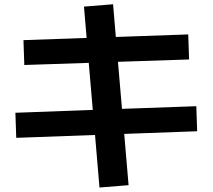

<svg xmlns="http://www.w3.org/2000/svg" viewBox="-20 -795 978 883"><path d="M417 -174.3 54.7 -161.1 50.8 -276.4 406.7 -289.6 388.2 -505.9 91.8 -496.1 87.9 -610.4 378.4 -620.6 366.2 -764.6 500 -775.4 512.7 -625 845.7 -636.7 849.6 -521.5 522.5 -510.7 541 -294.4 882.8 -306.6 886.7 -191.4 551.3 -179.2 571.3 56.6 437.5 67.4Z"/></svg>

Font: Pretendard
Style: Bold
Weight: 700
Designer: Base glyphs from Inter by Rasmus Andersson; Hangeul glyphs from Noto Sans CJK(Source Han Sans) by Jang Soo-young and Kan
Foundry: Kil Hyung-jin
Version: Version 1.309